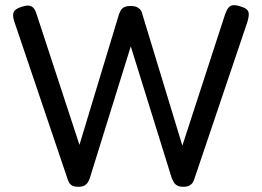

<svg xmlns="http://www.w3.org/2000/svg" viewBox="-20 -711 1005 737"><path d="M281 6Q266 6 257.5 1.5Q249 -3 245 -10.5Q241 -18 239 -25L35 -628Q27 -652 32.5 -664.5Q38 -677 63 -685Q79 -690 89.5 -689.5Q100 -689 107.5 -681.5Q115 -674 120 -658L285 -155L436 -654Q439 -663 443.5 -671Q448 -679 457 -683.5Q466 -688 481 -688Q498 -688 507 -683Q516 -678 520.5 -671.5Q525 -665 526 -658L680 -152L844 -656Q850 -673 857 -681.5Q864 -690 875.5 -691Q887 -692 904 -686Q921 -681 928 -674Q935 -667 935 -656Q935 -645 930 -628L726 -24Q724 -17 719.5 -10Q715 -3 706.5 1.5Q698 6 683 6Q669 6 660 1Q651 -4 646.5 -12.5Q642 -21 639 -28L482 -533L325 -28Q323 -21 318 -12.5Q313 -4 304.5 1Q296 6 281 6Z"/></svg>

Font: Fredoka Light
Style: Regular
Weight: 400
Version: Version 2.001